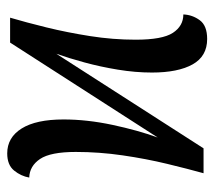

<svg xmlns="http://www.w3.org/2000/svg" viewBox="-51 -535 594 532"><g transform="rotate(90 246.0 -269.0)"><path d="M405 8Q361 8 336 -32Q311 -72 311 -148Q311 -213 326 -283.5Q341 -354 361 -409L98 0H29Q42 -44 56 -101Q70 -158 80 -221.5Q90 -285 90 -348Q90 -422 71 -451Q52 -480 20 -480Q21 -505 36 -525.5Q51 -546 88 -546Q136 -546 158.5 -505.5Q181 -465 181 -393Q181 -347 173 -298.5Q165 -250 153 -206Q141 -162 129 -128L391 -536H460Q448 -493 434 -435Q420 -377 410.5 -312Q401 -247 401 -182Q401 -112 420.5 -83Q440 -54 472 -53Q468 -30 452.5 -11Q437 8 405 8Z"/></g></svg>

Font: Noto Serif ExtraCondensed
Style: Regular
Weight: 400
Width: 2
Designer: Monotype Design Team
Foundry: Monotype Imaging Inc.
Version: Version 2.015